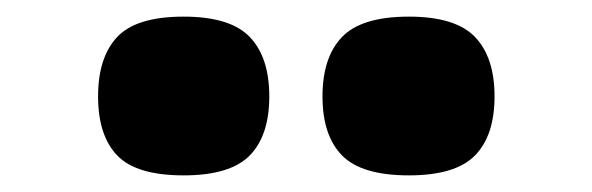

<svg xmlns="http://www.w3.org/2000/svg" viewBox="-20 -800 712 231"><path d="M472 -589Q415 -589 391.5 -613Q368 -637 368 -684Q368 -731 391.5 -755.5Q415 -780 472 -780Q528 -780 551.5 -755.5Q575 -731 575 -684Q575 -637 551.5 -613Q528 -589 472 -589ZM201 -589Q144 -589 121 -613Q98 -637 98 -684Q98 -731 121 -755.5Q144 -780 201 -780Q257 -780 280.5 -755.5Q304 -731 304 -684Q304 -637 280.5 -613Q257 -589 201 -589Z"/></svg>

Font: Georama Extra Expanded ExtraBold
Style: Regular
Weight: 800
Width: 8
Designer: Jean-Baptiste Levee
Foundry: Production Type
Version: Version 1.000